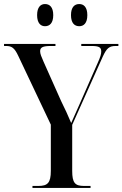

<svg xmlns="http://www.w3.org/2000/svg" viewBox="-23 -932 607 952"><path d="M370 -802C392 -802 410 -817 410 -857C410 -897 392 -912 370 -912C347 -912 329 -897 329 -857C329 -817 347 -802 370 -802ZM200 -802C223 -802 241 -817 241 -857C241 -897 223 -912 200 -912C179 -912 161 -897 161 -857C161 -817 179 -802 200 -802ZM138 0H426V-10H394C349 -10 335 -25 335 -85V-313L486 -650C506 -694 519 -704 551 -704H564V-714H380V-704H432C468 -704 479 -697 479 -677C479 -664 475 -650 461 -619L374 -421C358 -386 341 -347 330 -322C314 -360 299 -393 280 -431L193 -626C182 -651 176 -665 176 -678C176 -697 189 -704 229 -704H252V-714H-3V-704H7C35 -704 49 -695 68 -654L229 -314V-85C229 -25 213 -10 167 -10H138Z"/></svg>

Font: Noto Serif Display Condensed Medium
Style: Regular
Weight: 500
Width: 3
Designer: Monotype Design Team
Foundry: Monotype Imaging Inc.
Version: Version 2.009